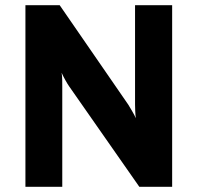

<svg xmlns="http://www.w3.org/2000/svg" viewBox="-20 -720 762 740"><path d="M78 0V-700H210L474.5 -316.5Q479.5 -308.5 489 -292.2Q498.5 -276 503.5 -264.5Q502 -274.5 501.2 -291.5Q500.5 -308.5 500.5 -317V-700H643.5V0H517L247 -386.5Q241.5 -394 232.2 -410.5Q223 -427 217.5 -439.5Q219.5 -426.5 219.8 -411.5Q220 -396.5 220 -386.5V0Z"/></svg>

Font: Overpass ExtraBold
Style: Regular
Weight: 800
Designer: Delve Withrington, Dave Bailey, Thomas Jockin
Foundry: Delve Fonts LLC
Version: Version 4.000; ttfautohint (v1.8.3)